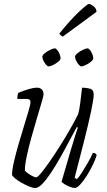

<svg xmlns="http://www.w3.org/2000/svg" viewBox="-20 -937 532 957"><path d="M156 0Q144 0 125.5 -7.5Q107 -15 87.5 -26Q68 -37 55 -48Q42 -59 40 -65Q40 -90 49.5 -131Q59 -172 72.5 -218.5Q86 -265 99.5 -308.5Q113 -352 122.5 -384.5Q132 -417 132 -428Q132 -444 113 -444H66Q66 -450 67.5 -459.5Q69 -469 71 -474Q100 -486 123.5 -493Q147 -500 166 -500Q178 -500 187.5 -492Q197 -484 197 -466Q197 -459 187.5 -427Q178 -395 164.5 -349.5Q151 -304 137 -254Q123 -204 113.5 -159.5Q104 -115 104 -86Q118 -72 135.5 -62.5Q153 -53 160 -53Q167 -53 184.5 -74Q202 -95 226.5 -130Q251 -165 277.5 -207Q304 -249 328.5 -291.5Q353 -334 370 -369Q376 -392 380.5 -427.5Q385 -463 389 -500Q410 -500 428.5 -495Q447 -490 447 -466Q447 -443 434 -382Q421 -321 399.5 -235.5Q378 -150 352 -51L363 -44Q372 -52 386.5 -74.5Q401 -97 417 -124.5Q433 -152 443 -175Q457 -175 462 -164Q456 -143 442.5 -115Q429 -87 412.5 -61Q396 -35 380 -17.5Q364 0 352 0Q344 0 329.5 -5.5Q315 -11 302.5 -18.5Q290 -26 287 -32L335 -196Q347 -237 356.5 -266.5Q366 -296 368 -301L363 -304Q344 -270 322.5 -229Q301 -188 278 -147.5Q255 -107 232.5 -73.5Q210 -40 190.5 -20Q171 0 156 0ZM385 -606Q380 -606 372.5 -614.5Q365 -623 359.5 -634.5Q354 -646 354 -654Q354 -662 366.5 -672Q379 -682 394 -689Q409 -696 416 -696Q422 -696 429 -687Q436 -678 440.5 -666.5Q445 -655 445 -647Q445 -639 433.5 -629.5Q422 -620 407.5 -613Q393 -606 385 -606ZM222 -606Q217 -606 209.5 -614.5Q202 -623 196.5 -634.5Q191 -646 191 -654Q191 -662 203.5 -672Q216 -682 231 -689Q246 -696 253 -696Q259 -696 266 -687Q273 -678 277.5 -666.5Q282 -655 282 -647Q282 -639 270.5 -629.5Q259 -620 244.5 -613Q230 -606 222 -606ZM292 -754Q287 -758 281 -763Q275 -768 276 -770Q330 -837 372.5 -877Q415 -917 423 -917Q433 -917 447 -905.5Q461 -894 461 -878Z"/></svg>

Font: Texturina 72pt 72pt Thin
Style: Italic
Weight: 100
Italic angle: -11°
Designer: Guillermo Torres Carreño
Foundry: Omnibus-Type
Version: Version 1.002; ttfautohint (v1.8.3)